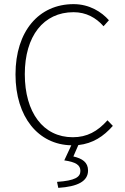

<svg xmlns="http://www.w3.org/2000/svg" viewBox="-20 -691 604 929"><path d="M262 218C356 212 406 186 406 134C406 94 378 76 335 66L359 11C430 3 481 -31 526 -82L500 -109C452 -55 401 -27 332 -27C189 -27 100 -147 100 -332C100 -516 190 -632 336 -632C397 -632 445 -605 481 -564L507 -593C472 -633 413 -671 336 -671C168 -671 55 -540 55 -331C55 -124 166 9 325 12L291 85C346 93 369 107 369 136C369 166 343 183 256 189Z"/></svg>

Font: Source Sans Pro Light
Style: Regular
Weight: 300
Designer: Paul D. Hunt
Foundry: Adobe Systems Incorporated
Version: Version 3.006;hotconv 1.0.111;makeotfexe 2.5.65597